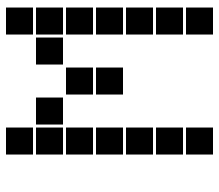

<svg xmlns="http://www.w3.org/2000/svg" viewBox="-65 -670 730 640"><g transform="rotate(90 300.0 -350.0)"><path d="M6 -695Q5 -695 5 -695Q5 -695 5 -694V-606Q5 -605 5 -605Q5 -605 6 -605H94Q95 -605 95 -605Q95 -605 95 -606V-694Q95 -695 95 -695Q95 -695 94 -695ZM406 -695Q405 -695 405 -695Q405 -695 405 -694V-606Q405 -605 405 -605Q405 -605 406 -605H494Q495 -605 495 -605Q495 -605 495 -606V-694Q495 -695 495 -695Q495 -695 494 -695ZM6 -595Q5 -595 5 -595Q5 -595 5 -594V-506Q5 -505 5 -505Q5 -505 6 -505H94Q95 -505 95 -505Q95 -505 95 -506V-594Q95 -595 95 -595Q95 -595 94 -595ZM406 -595Q405 -595 405 -595Q405 -595 405 -594V-506Q405 -505 405 -505Q405 -505 406 -505H494Q495 -505 495 -505Q495 -505 495 -506V-594Q495 -595 495 -595Q495 -595 494 -595ZM6 -495Q5 -495 5 -495Q5 -495 5 -494V-406Q5 -405 5 -405Q5 -405 6 -405H94Q95 -405 95 -405Q95 -405 95 -406V-494Q95 -495 95 -495Q95 -495 94 -495ZM406 -495Q405 -495 405 -495Q405 -495 405 -494V-406Q405 -405 405 -405Q405 -405 406 -405H494Q495 -405 495 -405Q495 -405 495 -406V-494Q495 -495 495 -495Q495 -495 494 -495ZM6 -395Q5 -395 5 -395Q5 -395 5 -394V-306Q5 -305 5 -305Q5 -305 6 -305H94Q95 -305 95 -305Q95 -305 95 -306V-394Q95 -395 95 -395Q95 -395 94 -395ZM206 -395Q205 -395 205 -395Q205 -395 205 -394V-306Q205 -305 205 -305Q205 -305 206 -305H294Q295 -305 295 -305Q295 -305 295 -306V-394Q295 -395 295 -395Q295 -395 294 -395ZM406 -395Q405 -395 405 -395Q405 -395 405 -394V-306Q405 -305 405 -305Q405 -305 406 -305H494Q495 -305 495 -305Q495 -305 495 -306V-394Q495 -395 495 -395Q495 -395 494 -395ZM6 -295Q5 -295 5 -295Q5 -295 5 -294V-206Q5 -205 5 -205Q5 -205 6 -205H94Q95 -205 95 -205Q95 -205 95 -206V-294Q95 -295 95 -295Q95 -295 94 -295ZM206 -295Q205 -295 205 -295Q205 -295 205 -294V-206Q205 -205 205 -205Q205 -205 206 -205H294Q295 -205 295 -205Q295 -205 295 -206V-294Q295 -295 295 -295Q295 -295 294 -295ZM406 -295Q405 -295 405 -295Q405 -295 405 -294V-206Q405 -205 405 -205Q405 -205 406 -205H494Q495 -205 495 -205Q495 -205 495 -206V-294Q495 -295 495 -295Q495 -295 494 -295ZM6 -195Q5 -195 5 -195Q5 -195 5 -194V-106Q5 -105 5 -105Q5 -105 6 -105H94Q95 -105 95 -105Q95 -105 95 -106V-194Q95 -195 95 -195Q95 -195 94 -195ZM106 -195Q105 -195 105 -195Q105 -195 105 -194V-106Q105 -105 105 -105Q105 -105 106 -105H194Q195 -105 195 -105Q195 -105 195 -106V-194Q195 -195 195 -195Q195 -195 194 -195ZM306 -195Q305 -195 305 -195Q305 -195 305 -194V-106Q305 -105 305 -105Q305 -105 306 -105H394Q395 -105 395 -105Q395 -105 395 -106V-194Q395 -195 395 -195Q395 -195 394 -195ZM406 -195Q405 -195 405 -195Q405 -195 405 -194V-106Q405 -105 405 -105Q405 -105 406 -105H494Q495 -105 495 -105Q495 -105 495 -106V-194Q495 -195 495 -195Q495 -195 494 -195ZM6 -95Q5 -95 5 -95Q5 -95 5 -94V-6Q5 -5 5 -5Q5 -5 6 -5H94Q95 -5 95 -5Q95 -5 95 -6V-94Q95 -95 95 -95Q95 -95 94 -95ZM406 -95Q405 -95 405 -95Q405 -95 405 -94V-6Q405 -5 405 -5Q405 -5 406 -5H494Q495 -5 495 -5Q495 -5 495 -6V-94Q495 -95 495 -95Q495 -95 494 -95Z"/></g></svg>

Font: Doto Black
Style: Regular
Weight: 900
Monospace: yes
Version: Version 1.000